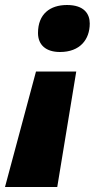

<svg xmlns="http://www.w3.org/2000/svg" viewBox="-73 -583 397 768"><path d="M167 -375C247 -375 286 -425 286 -489C286 -527 264 -563 195 -563C127 -563 79 -527 79 -451C79 -403 111 -375 167 -375ZM-53 165H156L232 -297H71Z"/></svg>

Font: Noto Sans UI Black
Style: Italic
Weight: 900
Italic angle: -372°
Designer: Monotype Design Team
Foundry: Monotype Imaging Inc.
Version: Version 1.901